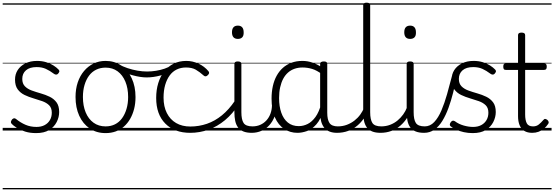

<svg xmlns="http://www.w3.org/2000/svg" viewBox="-20 -973 4131 1431"><path d="M249 19Q203 19 167 7.5Q131 -4 105 -20.5Q79 -37 67 -50Q60 -58 61.5 -65.5Q63 -73 70 -83Q78 -91 85.5 -91.5Q93 -92 101 -85Q133 -59 170 -43Q207 -27 252 -27Q287 -27 312.5 -40.5Q338 -54 352 -78Q366 -102 366 -133Q366 -169 346 -188.5Q326 -208 295 -219Q264 -230 229.5 -240Q195 -250 163.5 -265Q132 -280 112 -307Q92 -334 92 -380Q92 -420 112 -451Q132 -482 169 -500.5Q206 -519 256 -519Q293 -519 324 -509.5Q355 -500 378.5 -485Q402 -470 417 -454Q424 -446 422 -439Q420 -432 413 -424Q407 -417 398.5 -417Q390 -417 382 -423Q350 -447 321 -460Q292 -473 253 -473Q201 -473 173.5 -449Q146 -425 146 -385Q146 -350 165.5 -330Q185 -310 216.5 -298.5Q248 -287 283.5 -277Q319 -267 350 -252Q381 -237 401 -210.5Q421 -184 421 -138Q421 -100 402.5 -63.5Q384 -27 346.5 -4Q309 19 249 19ZM0 428H479V438H0ZM0 -20H479V0H0ZM0 -505H479V-500H0ZM0 -948H479V-938H0Z M767 19Q699 19 648.5 -15.5Q598 -50 570.5 -110.5Q543 -171 543 -250Q543 -310 559.5 -359Q576 -408 606.5 -444Q637 -480 677.5 -499.5Q718 -519 767 -519Q833 -519 883 -485Q933 -451 961.5 -390Q990 -329 990 -250Q990 -202 979.5 -161Q969 -120 950 -87Q931 -54 904 -30Q877 -6 842.5 6.5Q808 19 767 19ZM767 -31Q806 -31 837 -46.5Q868 -62 889.5 -91.5Q911 -121 923 -161.5Q935 -202 935 -250Q935 -315 914.5 -364.5Q894 -414 856.5 -441.5Q819 -469 767 -469Q728 -469 696.5 -453.5Q665 -438 643.5 -409Q622 -380 610 -339.5Q598 -299 598 -250Q598 -185 618.5 -135.5Q639 -86 677 -58.5Q715 -31 767 -31ZM459 428H1060V438H459ZM459 -20H1060V0H459ZM459 -505H1060V-500H459ZM459 -948H1060V-938H459Z M1073 -396Q1027 -396 968.5 -412Q910 -428 851 -459Q843 -464 841 -471Q839 -478 842 -485Q845 -492 851 -495Q857 -498 865 -494Q895 -477 931 -465Q967 -453 1004.5 -446.5Q1042 -440 1076 -440Q1109 -440 1143 -445.5Q1177 -451 1207.5 -461.5Q1238 -472 1258 -486Q1267 -492 1274.5 -486Q1282 -480 1283 -470Q1284 -460 1274 -453Q1230 -425 1176.5 -410.5Q1123 -396 1073 -396ZM1060 428V438ZM1060 -20V0ZM1060 -505V-500ZM1060 -948V-938Z M1398 17Q1280 17 1212 -52Q1144 -121 1144 -243Q1144 -303 1159.5 -353.5Q1175 -404 1204 -441Q1233 -478 1274.5 -498.5Q1316 -519 1369 -519Q1415 -519 1459 -499Q1503 -479 1534 -442Q1539 -435 1538.5 -428.5Q1538 -422 1529 -413Q1520 -404 1512 -404Q1504 -404 1498 -410Q1468 -437 1439.5 -453.5Q1411 -470 1366 -470Q1328 -470 1297 -455Q1266 -440 1244.5 -410.5Q1223 -381 1211 -339.5Q1199 -298 1199 -245Q1199 -179 1223.5 -130.5Q1248 -82 1292.5 -56Q1337 -30 1399 -30Q1409 -30 1415 -23Q1421 -16 1421 -6.5Q1421 3 1415.5 10Q1410 17 1398 17ZM1060 428H1595V438H1060ZM1060 -20H1595V0H1060ZM1060 -505H1595V-500H1060ZM1060 -948H1595V-938H1060Z M1397 17Q1385 17 1379 10Q1373 3 1373 -6.5Q1373 -16 1379.5 -23Q1386 -30 1398 -30Q1463 -30 1522.5 -50.5Q1582 -71 1634 -113.5Q1686 -156 1730 -221Q1735 -228 1744.5 -225Q1754 -222 1759.5 -213.5Q1765 -205 1759 -195Q1714 -125 1657 -77.5Q1600 -30 1534 -6.5Q1468 17 1397 17ZM1595 428V438ZM1595 -20V0ZM1595 -505V-500ZM1595 -948V-938Z M1857 17Q1819 17 1793.5 6.5Q1768 -4 1753.5 -24Q1739 -44 1733 -72.5Q1727 -101 1727 -137V-496Q1727 -506 1733 -510.5Q1739 -515 1752 -515Q1766 -515 1772.5 -510.5Q1779 -506 1779 -496V-137Q1779 -82 1795.5 -56.5Q1812 -31 1863 -31Q1872 -31 1876.5 -23.5Q1881 -16 1880.5 -7Q1880 2 1874.5 9.5Q1869 17 1857 17ZM1753 -683Q1731 -683 1720 -695.5Q1709 -708 1709 -732Q1709 -757 1720 -769.5Q1731 -782 1753 -782Q1774 -782 1785 -769.5Q1796 -757 1796 -732Q1797 -707 1785.5 -695Q1774 -683 1753 -683ZM1595 428H1920V438H1595ZM1595 -20H1920V0H1595ZM1595 -505H1920V-500H1595ZM1595 -948H1920V-938H1595Z M1855 17Q1844 17 1838.5 9.5Q1833 2 1833.5 -7Q1834 -16 1841 -23.5Q1848 -31 1861 -31Q1894 -31 1920.5 -43Q1947 -55 1966 -76Q1985 -97 1995.5 -125Q2006 -153 2007 -186Q2008 -198 2017 -201.5Q2026 -205 2034.5 -201.5Q2043 -198 2042 -186Q2041 -142 2026.5 -104.5Q2012 -67 1987.5 -40Q1963 -13 1929 2Q1895 17 1855 17ZM1920 428V438ZM1920 -20V0ZM1920 -505V-500ZM1920 -948V-938Z M2197 17Q2142 17 2098 -12Q2054 -41 2029 -98Q2004 -155 2004 -238Q2004 -288 2013.5 -331Q2023 -374 2042 -408.5Q2061 -443 2088.5 -467.5Q2116 -492 2152.5 -505.5Q2189 -519 2234 -519Q2272 -519 2308.5 -506.5Q2345 -494 2381 -470V-419Q2341 -449 2306 -459.5Q2271 -470 2235 -470Q2203 -470 2175.5 -460.5Q2148 -451 2126.5 -432Q2105 -413 2090.5 -385.5Q2076 -358 2068 -322Q2060 -286 2060 -242Q2060 -180 2076.5 -133Q2093 -86 2125.5 -59.5Q2158 -33 2207 -33Q2241 -33 2273 -49Q2305 -65 2331.5 -101.5Q2358 -138 2375 -202L2393 -159Q2372 -85 2338.5 -47Q2305 -9 2267.5 4Q2230 17 2197 17ZM2493 17Q2459 17 2435 7Q2411 -3 2396 -22Q2381 -41 2373.5 -69Q2366 -97 2366 -132V-495Q2366 -506 2373 -510.5Q2380 -515 2394 -515Q2407 -515 2413 -510.5Q2419 -506 2419 -496V-133Q2419 -81 2436 -56Q2453 -31 2499 -31Q2506 -31 2510 -23.5Q2514 -16 2513.5 -7Q2513 2 2508.5 9.5Q2504 17 2493 17ZM1920 428H2555V438H1920ZM1920 -20H2555V0H1920ZM1920 -505H2555V-500H1920ZM1920 -948H2555V-938H1920Z M2490 17Q2479 17 2473.5 9.5Q2468 2 2468.5 -7Q2469 -16 2476 -23.5Q2483 -31 2496 -31Q2534 -31 2565.5 -43Q2597 -55 2622 -74.5Q2647 -94 2665.5 -119.5Q2684 -145 2694 -172Q2698 -182 2706.5 -182Q2715 -182 2721.5 -175.5Q2728 -169 2725 -159Q2714 -125 2693.5 -93.5Q2673 -62 2643.5 -37Q2614 -12 2575.5 2.5Q2537 17 2490 17ZM2555 428V438ZM2555 -20V0ZM2555 -505V-500ZM2555 -948V-938Z M2817 17Q2779 17 2753.5 6.5Q2728 -4 2713.5 -24Q2699 -44 2693 -72.5Q2687 -101 2687 -137V-934Q2687 -944 2693 -948.5Q2699 -953 2712 -953Q2726 -953 2732.5 -948.5Q2739 -944 2739 -934V-137Q2739 -82 2755.5 -56.5Q2772 -31 2823 -31Q2832 -31 2836.5 -23.5Q2841 -16 2840.5 -7Q2840 2 2834.5 9.5Q2829 17 2817 17ZM2555 428H2879V438H2555ZM2555 -20H2879V0H2555ZM2555 -505H2879V-500H2555ZM2555 -948H2879V-938H2555Z M2814 17Q2803 17 2797.5 9.5Q2792 2 2792.5 -7Q2793 -16 2800 -23.5Q2807 -31 2820 -31Q2857 -31 2888 -43Q2919 -55 2943 -75Q2967 -95 2985 -120Q3003 -145 3013 -172Q3017 -183 3026 -182.5Q3035 -182 3041 -174.5Q3047 -167 3044 -157Q3033 -124 3013 -93Q2993 -62 2964.5 -37Q2936 -12 2898 2.5Q2860 17 2814 17ZM2879 428V438ZM2879 -20V0ZM2879 -505V-500ZM2879 -948V-938Z M3141 17Q3103 17 3077.5 6.5Q3052 -4 3037.5 -24Q3023 -44 3017 -72.5Q3011 -101 3011 -137V-496Q3011 -506 3017 -510.5Q3023 -515 3036 -515Q3050 -515 3056.5 -510.5Q3063 -506 3063 -496V-137Q3063 -82 3079.5 -56.5Q3096 -31 3147 -31Q3156 -31 3160.5 -23.5Q3165 -16 3164.5 -7Q3164 2 3158.5 9.5Q3153 17 3141 17ZM3037 -683Q3015 -683 3004 -695.5Q2993 -708 2993 -732Q2993 -757 3004 -769.5Q3015 -782 3037 -782Q3058 -782 3069 -769.5Q3080 -757 3080 -732Q3081 -707 3069.5 -695Q3058 -683 3037 -683ZM2879 428H3204V438H2879ZM2879 -20H3204V0H2879ZM2879 -505H3204V-500H2879ZM2879 -948H3204V-938H2879Z M3141 17Q3130 17 3125 9.5Q3120 2 3121 -7Q3122 -16 3128 -23.5Q3134 -31 3145 -31Q3186 -31 3216.5 -63.5Q3247 -96 3270 -150Q3293 -204 3312 -271Q3331 -338 3349 -408Q3352 -419 3362 -421Q3372 -423 3380 -417.5Q3388 -412 3385 -400Q3372 -341 3357 -281.5Q3342 -222 3322.5 -168.5Q3303 -115 3277.5 -73Q3252 -31 3218 -7Q3184 17 3141 17ZM3204 428H3254V438H3204ZM3204 -20H3254V0H3204ZM3204 -505H3254V-500H3204ZM3204 -948H3254V-938H3204Z M3503 19Q3469 19 3437 12Q3405 5 3380 -7Q3355 -19 3339 -31Q3332 -37 3332.5 -45Q3333 -53 3340 -63Q3347 -72 3354.5 -73.5Q3362 -75 3371 -69Q3399 -48 3436 -37.5Q3473 -27 3506 -27Q3541 -27 3566.5 -40.5Q3592 -54 3606 -78Q3620 -102 3620 -133Q3620 -169 3600 -188.5Q3580 -208 3549 -219Q3518 -230 3483.5 -240Q3449 -250 3417.5 -265Q3386 -280 3366 -307Q3346 -334 3346 -380Q3346 -420 3366 -451Q3386 -482 3423 -500.5Q3460 -519 3510 -519Q3547 -519 3578 -509.5Q3609 -500 3632.5 -485Q3656 -470 3671 -454Q3678 -446 3676 -439Q3674 -432 3667 -424Q3661 -417 3652.5 -417Q3644 -417 3636 -423Q3604 -447 3575 -460Q3546 -473 3507 -473Q3455 -473 3427.5 -449Q3400 -425 3400 -385Q3400 -350 3419.5 -330Q3439 -310 3470.5 -298.5Q3502 -287 3537.5 -277Q3573 -267 3604 -252Q3635 -237 3655 -210.5Q3675 -184 3675 -138Q3675 -100 3656.5 -63.5Q3638 -27 3600.5 -4Q3563 19 3503 19ZM3254 428H3733V438H3254ZM3254 -20H3733V0H3254ZM3254 -505H3733V-500H3254ZM3254 -948H3733V-938H3254Z M3947 17Q3911 17 3887.5 2.5Q3864 -12 3852.5 -40Q3841 -68 3841 -107V-452H3750Q3739 -452 3735 -458Q3731 -464 3731 -476Q3731 -489 3735 -494.5Q3739 -500 3750 -500H3841V-711Q3841 -721 3847.5 -725.5Q3854 -730 3867 -730Q3880 -730 3887 -725.5Q3894 -721 3894 -711V-500H4035Q4046 -500 4050.5 -494.5Q4055 -489 4055 -476Q4055 -464 4050.5 -458Q4046 -452 4035 -452H3894V-119Q3894 -78 3906 -54.5Q3918 -31 3953 -31Q3978 -31 3995.5 -45Q4013 -59 4030 -79Q4037 -88 4044.5 -86.5Q4052 -85 4060 -79Q4067 -72 4069 -64.5Q4071 -57 4066 -50Q4052 -29 4034 -14Q4016 1 3994 9Q3972 17 3947 17ZM3703 428H4091V438H3703ZM3703 -20H4091V0H3703ZM3703 -505H4091V-500H3703ZM3703 -948H4091V-938H3703Z"/></svg>

Font: Playwrite US Modern Guides
Style: Regular
Weight: 400
Designer: Veronika Burian, José Scaglione
Foundry: TypeTogether
Version: Version 1.003